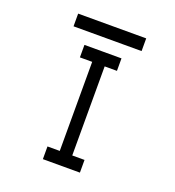

<svg xmlns="http://www.w3.org/2000/svg" viewBox="-124 -818 789 867"><g transform="rotate(20 270.0 -384.0)"><path d="M179 -597H357V-537H298V-109H357V-48H179V-109H238V-537H179ZM104 -720H431V-659H104Z"/></g></svg>

Font: 3270 Nerd Font Mono
Style: Regular
Weight: 400
Monospace: yes
Version: Version 3.0.1;Nerd Fonts 3.0.0